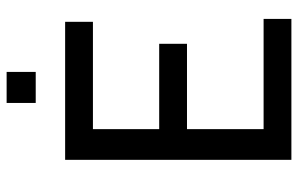

<svg xmlns="http://www.w3.org/2000/svg" viewBox="-184 -738 921 594"><g transform="rotate(-90 277.0 -440.5)"><path d="M80 -700H507V-614H175V-409H439V-323H175V-86H516V0H80ZM256 -881H352V-791H256Z"/></g></svg>

Font: Cabin
Style: Regular
Weight: 400
Designer: Pablo Impallari
Foundry: Pablo Impallari. http://www.impallari.com Igino Marini. http://www.ikern.com
Version: Version 2.200